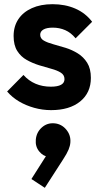

<svg xmlns="http://www.w3.org/2000/svg" viewBox="-20 -515 484 917"><path d="M224 11Q183 11 143.5 0Q104 -11 71 -30.5Q38 -50 14 -78L92 -157Q117 -129 150 -115Q183 -101 223 -101Q255 -101 271.5 -110Q288 -119 288 -137Q288 -157 270.5 -168Q253 -179 225 -186.5Q197 -194 166.5 -203.5Q136 -213 108 -228.5Q80 -244 62.5 -271.5Q45 -299 45 -343Q45 -389 67.5 -423Q90 -457 132 -476Q174 -495 231 -495Q291 -495 339.5 -474Q388 -453 420 -411L341 -332Q319 -359 291.5 -371Q264 -383 232 -383Q203 -383 187.5 -374Q172 -365 172 -349Q172 -331 189.5 -321Q207 -311 235 -303.5Q263 -296 293.5 -286.5Q324 -277 351.5 -260Q379 -243 396.5 -215Q414 -187 414 -143Q414 -72 363 -30.5Q312 11 224 11ZM194 382 130 340 210 214 252 206Q244 219 234 227Q224 235 213 234Q187 232 167.5 208.5Q148 185 151 152Q154 117 179.5 94Q205 71 240 74Q274 77 296.5 104Q319 131 316 166Q315 181 307.5 199.5Q300 218 281 247Z"/></svg>

Font: Outfit Thin SemiBold
Style: Regular
Weight: 600
Version: Version 1.100;gftools[0.9.27]